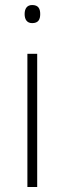

<svg xmlns="http://www.w3.org/2000/svg" viewBox="-20 -744 257 764"><path d="M108 -724C87 -724 78 -709 78 -688C78 -667 87 -652 108 -652C133 -652 140 -667 140 -688C140 -709 133 -724 108 -724ZM128 -530H89V0H128Z"/></svg>

Font: Noto Sans Georgian ExtraLight
Style: Regular
Weight: 200
Designer: Monotype Design Team, Akaki Razmadze
Foundry: Google LLC
Version: Version 2.005